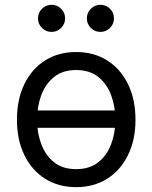

<svg xmlns="http://www.w3.org/2000/svg" viewBox="-20 -770 637 802"><path d="M489.3 -308.6V-236.3H107.4V-308.6ZM297.9 11.7Q224.1 11.7 168.5 -23.4Q112.8 -58.6 81.8 -122.1Q50.8 -185.5 50.8 -269.5Q50.8 -355 81.8 -418.7Q112.8 -482.4 168.5 -517.6Q224.1 -552.7 297.9 -552.7Q372.1 -552.7 427.7 -517.6Q483.4 -482.4 514.6 -418.7Q545.9 -355 545.9 -269.5Q545.9 -185.5 514.6 -122.1Q483.4 -58.6 427.7 -23.4Q372.1 11.7 297.9 11.7ZM297.9 -63.5Q354.5 -63.5 390.6 -92.3Q426.8 -121.1 444.3 -168.2Q461.9 -215.3 461.9 -269.5Q461.9 -324.7 444.3 -372.1Q426.8 -419.4 390.6 -448.5Q354.5 -477.5 297.9 -477.5Q241.7 -477.5 205.8 -448.5Q169.9 -419.4 152.3 -372.1Q134.8 -324.7 134.8 -269.5Q134.8 -215.3 152.3 -168.2Q169.9 -121.1 205.8 -92.3Q241.7 -63.5 297.9 -63.5ZM399.4 -636.7Q376 -636.7 359.4 -653.3Q342.8 -669.9 342.8 -693.4Q342.8 -716.8 359.4 -733.4Q376 -750 399.4 -750Q422.9 -750 439.5 -733.4Q456.1 -716.8 456.1 -693.4Q456.1 -669.9 439.5 -653.3Q422.9 -636.7 399.4 -636.7ZM195.3 -636.7Q171.9 -636.7 155.3 -653.3Q138.7 -669.9 138.7 -693.4Q138.7 -716.8 155.3 -733.4Q171.9 -750 195.3 -750Q218.8 -750 235.4 -733.4Q252 -716.8 252 -693.4Q252 -669.9 235.4 -653.3Q218.8 -636.7 195.3 -636.7Z"/></svg>

Font: GitLab Sans
Style: Regular
Weight: 400
Designer: Rasmus Andersson
Foundry: Modifications by GitLab B.V., manufactured by rsms
Version: Version 4.000;git-c8fb6b7